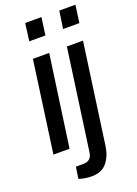

<svg xmlns="http://www.w3.org/2000/svg" viewBox="-168 -791 744 1041"><g transform="rotate(-20 204.0 -270.5)"><path d="M118 -723H212L198 -622H105ZM315 -723H408L394 -622H300ZM91 -526H185L111 0H18ZM100 170 110 103H153Q200 103 206 55L287 -526H380L299 55Q291 110 261 146Q231 182 173 182Q155 182 134.5 178.5Q114 175 100 170Z"/></g></svg>

Font: Archivo Narrow Medium
Style: Italic
Weight: 500
Italic angle: -8°
Designer: Hector Gatti
Foundry: Omnibus-Type
Version: Version 2.001